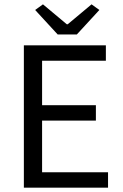

<svg xmlns="http://www.w3.org/2000/svg" viewBox="-20 -865 567 885"><path d="M90 0H478V-71H174V-309H422V-380H174V-585H468V-656H90ZM246 -706H334L438 -819L402 -845L292 -753H288L178 -845L142 -819Z"/></svg>

Font: DAIFUKU Sans
Style: Regular
Weight: 400
Designer: Original font ‘Source Han Sans JP’ : Paul D. Hunt
Foundry: Daifuku
Version: Version 1.000